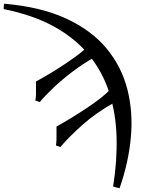

<svg xmlns="http://www.w3.org/2000/svg" viewBox="-127 -767 794 1031"><path d="M515.1 243.7Q496.6 239.7 480.5 234.4Q502.4 96.7 499 -30Q495.6 -156.7 460.4 -267.6Q425.3 -378.4 353.3 -468.3Q281.2 -558.1 167.7 -621.8Q54.2 -685.5 -107.4 -718.3Q-106.9 -724.1 -106.7 -733.6Q-106.4 -743.2 -104 -747.1Q93.3 -730 229 -667Q364.7 -604 445.3 -506.6Q525.9 -409.2 556.9 -287.4Q587.9 -165.5 575.7 -30Q563.5 105.5 515.1 243.7ZM384.3 -461.9Q319.3 -425.3 262.9 -382.6Q206.5 -339.8 161.6 -297.4Q116.7 -254.9 86.4 -218.8L62.5 -227.5Q65.4 -239.3 66.2 -258.8Q66.9 -278.3 66.4 -297.9Q65.9 -317.4 65.9 -329.1Q103 -349.1 145.8 -375Q188.5 -400.9 229.2 -428.2Q270 -455.6 302 -480.5Q334 -505.4 349.6 -524.4ZM488.3 -217.3Q388.7 -161.6 315.4 -96.2Q242.2 -30.8 196.8 22.9L173.3 13.7Q175.8 2 176.3 -17.3Q176.8 -36.6 176.5 -56.2Q176.3 -75.7 176.3 -87.4Q212.4 -107.4 255.6 -133.8Q298.8 -160.2 340.8 -188.2Q382.8 -216.3 415.5 -241.9Q448.2 -267.6 462.9 -286.1Z"/></svg>

Font: Gentium Book Plus
Style: Regular
Weight: 400
Designer: Victor Gaultney, Annie Olsen, Iska Routamaa, Becca Hirsbrunner
Foundry: SIL International
Version: Version 6.101